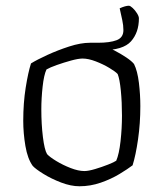

<svg xmlns="http://www.w3.org/2000/svg" viewBox="-20 -649 570 669"><path d="M257 0Q227 0 193 -13Q159 -26 131.5 -43Q104 -60 94 -71Q76 -96 68.5 -140.5Q61 -185 61 -228Q61 -290 69.5 -343.5Q78 -397 88 -428Q109 -441 145 -457.5Q181 -474 221 -487Q261 -500 294 -500Q311 -500 333.5 -492.5Q356 -485 379 -473Q402 -461 420.5 -448.5Q439 -436 447 -426Q459 -402 464 -360.5Q469 -319 469 -279Q469 -219 461 -163.5Q453 -108 442 -73Q425 -60 396 -42.5Q367 -25 331 -12.5Q295 0 257 0ZM274 -53Q288 -53 311.5 -60Q335 -67 356.5 -75.5Q378 -84 385 -89Q395 -112 400 -157Q405 -202 405 -246Q405 -293 401 -333.5Q397 -374 390 -391Q383 -399 361.5 -412Q340 -425 314 -435Q288 -445 268 -445Q253 -445 227.5 -438Q202 -431 178 -422.5Q154 -414 142 -407Q133 -388 128.5 -347Q124 -306 124 -268Q124 -216 129.5 -171.5Q135 -127 144 -112Q153 -102 176 -88Q199 -74 226 -63.5Q253 -53 274 -53ZM293 -480V-500H321Q363 -500 386.5 -509Q410 -518 410 -544Q410 -561 406 -579Q402 -597 397 -620Q417 -629 429 -629Q434 -629 442.5 -621Q451 -613 457.5 -602.5Q464 -592 464 -585Q464 -536 436.5 -505Q409 -474 335 -474Q325 -474 312.5 -476Q300 -478 293 -480Z"/></svg>

Font: Texturina Thin
Style: Regular
Weight: 100
Designer: Guillermo Torres Carreño
Foundry: Omnibus-Type
Version: Version 1.002; ttfautohint (v1.8.3)